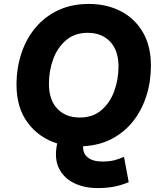

<svg xmlns="http://www.w3.org/2000/svg" viewBox="-20 -734 805 977"><path d="M476 223Q409 223 356.5 197.5Q304 172 279.5 121.5Q255 71 271 -4Q178 -33 121 -109.5Q64 -186 64 -303Q64 -387 88.5 -461.5Q113 -536 160 -592.5Q207 -649 275.5 -681.5Q344 -714 432 -714Q523 -714 594.5 -677Q666 -640 707 -570Q748 -500 748 -400Q748 -319 725 -246.5Q702 -174 658 -118Q614 -62 550 -28Q486 6 403 10Q401 47 427 67.5Q453 88 501 88Q536 88 561.5 81.5Q587 75 611 64L635 193Q599 208 562 215.5Q525 223 476 223ZM386 -136Q452 -136 495.5 -173Q539 -210 561 -269.5Q583 -329 583 -396Q583 -477 540.5 -522Q498 -567 426 -567Q361 -567 317 -530Q273 -493 251 -434Q229 -375 229 -307Q229 -226 271.5 -181Q314 -136 386 -136Z"/></svg>

Font: Prodigy Sans
Style: Bold Italic
Weight: 700
Italic angle: -13°
Designer: Wei Huang
Foundry: Wei Huang
Version: Version 1.003; ttfautohint (v1.8.3)